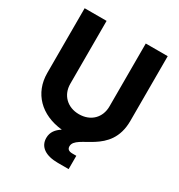

<svg xmlns="http://www.w3.org/2000/svg" viewBox="-213 -869 1131 1214"><g transform="rotate(30 352.5 -262.0)"><path d="M391.1 204.1H469.7V106.9H441.4C415 106.9 401.9 97.2 401.9 76.2C401.9 -12.2 655.3 -4.9 655.3 -254.9V-727.5H495.1V-268.1C495.1 -187 438.5 -128.9 352.1 -128.9C266.6 -128.9 209 -187.5 209 -268.1V-727.5H48.8V-254.9C48.8 -108.4 149.4 -6.3 307.6 9.8C272.5 32.2 248.5 60.5 248.5 103.5C248.5 168 301.3 204.1 391.1 204.1Z"/></g></svg>

Font: Raveo Display
Style: Bold
Weight: 700
Designer: Jakub Foglar, Rasmus Andersson (Inter)
Foundry: Jakubfoglar.com
Version: Version 1.100;Glyphs 3.2.3 (3260)